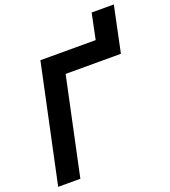

<svg xmlns="http://www.w3.org/2000/svg" viewBox="-154 -977 967 1090"><g transform="rotate(-20 330.0 -432.5)"><path d="M9 0 160 -710H494L526 -865H660L602 -588H268L143 0Z"/></g></svg>

Font: Geist Mono ExtraBold
Style: Italic
Weight: 800
Italic angle: -12°
Monospace: yes
Designer: Basement.studio, Andrés Briganti, Mateo Zaragoza
Foundry: Basement.studio, Vercel, Andrés Briganti, Guido Ferreyra, Mateo Zaragoza
Version: Version 1.500; ttfautohint (v1.8.4.7-5d5b)